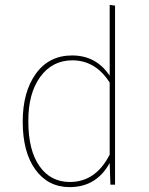

<svg xmlns="http://www.w3.org/2000/svg" viewBox="-20 -756 609 786"><path d="M429 -736 451 -733V0H432L429 -89Q375 10 265 10Q177 10 125 -61.5Q73 -133 73 -258Q73 -380 127 -454.5Q181 -529 275 -529Q374 -529 429 -446ZM266 -11Q372 -11 429 -123V-418Q371 -509 276 -509Q194 -509 144.5 -441Q95 -373 96 -258Q96 -141 141.5 -76Q187 -11 266 -11Z"/></svg>

Font: FiraGO Thin
Style: Regular
Weight: 100
Designer: bBox Type
Foundry: bBox Type GmbH
Version: Version 1.001;PS 001.001;hotconv 1.0.88;makeotf.lib2.5.64775